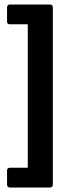

<svg xmlns="http://www.w3.org/2000/svg" viewBox="-20 -731 318 850"><path d="M103 11.7V-623.5H22.9Q18.1 -623.5 14.6 -627Q11.2 -630.4 11.2 -635.3V-699.2Q11.2 -704.1 14.6 -707.5Q18.1 -710.9 22.9 -710.9H202.1Q207 -710.9 210.4 -707.5Q213.9 -704.1 213.9 -699.2V87.4Q213.9 92.3 210.4 95.7Q207 99.1 202.1 99.1H22.9Q18.1 99.1 14.6 95.7Q11.2 92.3 11.2 87.4V23.4Q11.2 18.6 14.6 15.1Q18.1 11.7 22.9 11.7Z"/></svg>

Font: Alte DIN 1451 Mittelschrift
Style: Bold
Weight: 700
Designer: Peter Wiegel
Foundry: Peter Wiegel
Version: Version 1.003